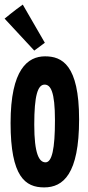

<svg xmlns="http://www.w3.org/2000/svg" viewBox="-28 -799 382 835"><path d="M316 -280C316 -518 241 -554 168 -554C93 -554 18 -498 18 -264C18 -30 82 16 164 16C247 16 316 -42 316 -280ZM211 -276C211 -151 198 -93 170 -93C142 -93 121 -130 121 -257C121 -383 136 -431 166 -431C192 -431 211 -401 211 -276ZM71 -779C38 -756 -8 -718 -8 -718L121 -579L167 -613Z"/></svg>

Font: Mouse Memoirs
Style: Regular
Weight: 400
Designer: Astigmatic (AOETI)
Foundry: Astigmatic (AOETI)
Version: Version 1.000